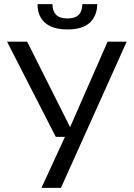

<svg xmlns="http://www.w3.org/2000/svg" viewBox="-20 -906 645 926"><path d="M180 0 303 -267 312 -279 499 -705H591L274 0ZM249 -246 14 -705H111L321 -287H333V-246ZM305 -764Q256 -764 224 -779Q192 -794 176.5 -821Q161 -848 161 -886H233Q233 -853 250.5 -835Q268 -817 305 -817Q342 -817 359.5 -834.5Q377 -852 377 -886H449Q448 -829 413 -796.5Q378 -764 305 -764Z"/></svg>

Font: TikTok Sans 24pt
Style: Regular
Weight: 400
Version: Version 4.000